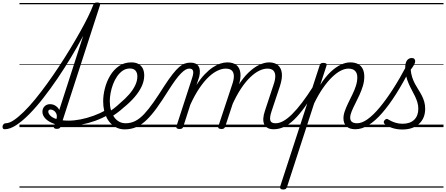

<svg xmlns="http://www.w3.org/2000/svg" viewBox="-156 -1019 3575 1539"><path d="M-119 17Q-129 17 -133 9.5Q-137 2 -135.5 -7Q-134 -16 -127.5 -23.5Q-121 -31 -111 -31Q-82 -31 -45.5 -55.5Q-9 -80 35 -123Q79 -166 126 -223.5Q173 -281 221.5 -348Q270 -415 316.5 -485.5Q363 -556 406 -627Q449 -698 485.5 -763Q522 -828 549 -883Q576 -938 591 -978Q595 -990 602 -994.5Q609 -999 622 -999Q639 -999 644 -993.5Q649 -988 645 -976L330 -4Q327 5 320 9.5Q313 14 299 14Q287 14 280 9Q273 4 277 -7L511 -732Q467 -649 414.5 -561.5Q362 -474 305 -390Q248 -306 190.5 -232.5Q133 -159 77.5 -103Q22 -47 -27.5 -15Q-77 17 -119 17ZM0 475H612V485H0ZM0 -20H612V0H0ZM0 -505H612V-500H0ZM0 -995H612V-985H0Z M391 -10Q324 -10 278 -26.5Q232 -43 208 -68.5Q184 -94 184 -123Q184 -149 201 -166.5Q218 -184 245 -184Q272 -184 293 -168.5Q314 -153 323 -129Q332 -105 323 -77L296 -64Q303 -88 296.5 -105Q290 -122 276.5 -131.5Q263 -141 250 -141Q241 -141 236 -137Q231 -133 231 -124Q231 -109 247.5 -92Q264 -75 300 -63.5Q336 -52 394 -52Q439 -52 490 -62Q541 -72 593.5 -91Q646 -110 696 -138Q703 -143 710 -139Q717 -135 721 -127.5Q725 -120 723 -112Q721 -104 712 -99Q663 -71 608 -51Q553 -31 497.5 -20.5Q442 -10 391 -10ZM612 475V485ZM612 -20V0ZM612 -505V-500ZM612 -995V-985Z M701 -113Q730 -129 756.5 -149.5Q783 -170 806 -192Q848 -227 879 -262.5Q910 -298 927.5 -334.5Q945 -371 945 -406Q945 -436 930 -453Q915 -470 885 -470Q874 -470 869.5 -477Q865 -484 866.5 -494Q868 -504 876 -511.5Q884 -519 897 -519Q932 -519 955 -505.5Q978 -492 989 -469Q1000 -446 1000 -414Q1000 -371 980 -327.5Q960 -284 923 -241Q886 -198 834 -156Q809 -133 780 -112Q751 -91 721 -73ZM612 475H1056V485H612ZM612 -20H1056V0H612ZM612 -505H1056V-500H612ZM612 -995H1056V-985H612Z M843 18Q812 18 785.5 7Q759 -4 737.5 -24Q716 -44 701 -72Q686 -100 678.5 -134Q671 -168 671 -207Q671 -257 685 -311.5Q699 -366 727 -413Q755 -460 797.5 -489.5Q840 -519 897 -519Q907 -519 911 -511.5Q915 -504 913 -494Q911 -484 903.5 -477Q896 -470 885 -470Q853 -470 827.5 -452.5Q802 -435 782.5 -406.5Q763 -378 750 -343.5Q737 -309 730.5 -273.5Q724 -238 724 -208Q724 -170 733 -137.5Q742 -105 758.5 -81Q775 -57 798.5 -44Q822 -31 852 -31Q893 -31 929 -49.5Q965 -68 1000 -105.5Q1035 -143 1074 -198.5Q1113 -254 1159 -327Q1198 -387 1227.5 -424.5Q1257 -462 1280.5 -482Q1304 -502 1325.5 -509.5Q1347 -517 1369 -517Q1379 -517 1383.5 -509.5Q1388 -502 1386 -493Q1384 -484 1377 -476.5Q1370 -469 1359 -469Q1346 -469 1330.5 -460Q1315 -451 1295 -431Q1275 -411 1250 -377Q1225 -343 1194 -294Q1144 -214 1101.5 -155Q1059 -96 1019 -57.5Q979 -19 936.5 -0.5Q894 18 843 18ZM1056 475H1181V485H1056ZM1056 -20H1181V0H1056ZM1056 -505H1181V-500H1056ZM1056 -995H1181V-985H1056Z M1282 15Q1270 15 1262.5 10Q1255 5 1258 -6L1384 -394Q1397 -433 1391.5 -451Q1386 -469 1363 -469Q1352 -469 1347.5 -476.5Q1343 -484 1345 -493Q1347 -502 1354 -509.5Q1361 -517 1372 -517Q1395 -517 1411 -509.5Q1427 -502 1436 -487Q1445 -472 1446 -451Q1447 -430 1441 -404L1419 -337Q1451 -388 1484 -422.5Q1517 -457 1549 -478.5Q1581 -500 1610.5 -509.5Q1640 -519 1666 -519Q1712 -519 1739 -497.5Q1766 -476 1771 -433.5Q1776 -391 1756 -329L1649 -4Q1645 6 1639 10.5Q1633 15 1618 15Q1606 15 1598 10Q1590 5 1594 -6L1705 -341Q1719 -381 1718.5 -409.5Q1718 -438 1702.5 -453.5Q1687 -469 1652 -469Q1623 -469 1588.5 -453Q1554 -437 1517.5 -403Q1481 -369 1443.5 -314Q1406 -259 1370 -181L1313 -4Q1310 6 1303.5 10.5Q1297 15 1282 15ZM2038 17Q2009 17 1990 7Q1971 -3 1962 -22.5Q1953 -42 1954.5 -69.5Q1956 -97 1968 -132L2037 -341Q2051 -381 2050.5 -409.5Q2050 -438 2035 -453.5Q2020 -469 1986 -469Q1957 -469 1922.5 -452.5Q1888 -436 1850.5 -400.5Q1813 -365 1775.5 -308.5Q1738 -252 1702 -171H1678Q1710 -263 1750.5 -328.5Q1791 -394 1835 -436.5Q1879 -479 1922 -499Q1965 -519 2001 -519Q2045 -519 2071.5 -497Q2098 -475 2103 -433Q2108 -391 2088 -329L2021 -128Q2004 -77 2010.5 -54Q2017 -31 2052 -31Q2062 -31 2065.5 -23.5Q2069 -16 2067.5 -7Q2066 2 2058.5 9.5Q2051 17 2038 17ZM1181 475H2195V485H1181ZM1181 -20H2195V0H1181ZM1181 -505H2195V-500H1181ZM1181 -995H2195V-985H1181Z M2038 17Q2027 17 2022.5 9.5Q2018 2 2019.5 -7Q2021 -16 2029.5 -23.5Q2038 -31 2053 -31Q2083 -31 2115.5 -49Q2148 -67 2185.5 -104Q2223 -141 2265.5 -197Q2308 -253 2357 -330Q2364 -341 2373 -339.5Q2382 -338 2387 -330Q2392 -322 2386 -312Q2333 -225 2287.5 -162Q2242 -99 2201 -59.5Q2160 -20 2120 -1.5Q2080 17 2038 17ZM2195 475V485ZM2195 -20V0ZM2195 -505V-500ZM2195 -995V-985Z M2113 500Q2099 500 2093 493.5Q2087 487 2090 475L2406 -494Q2410 -506 2416 -510.5Q2422 -515 2435 -515Q2452 -515 2458.5 -509.5Q2465 -504 2461 -492L2411 -339Q2453 -404 2494.5 -443Q2536 -482 2576 -500.5Q2616 -519 2651 -519Q2689 -519 2714 -505.5Q2739 -492 2751.5 -466.5Q2764 -441 2764 -405Q2764 -367 2752.5 -329.5Q2741 -292 2724.5 -256Q2708 -220 2691 -187Q2674 -154 2662.5 -125.5Q2651 -97 2651 -76Q2651 -53 2665 -42Q2679 -31 2707 -31Q2716 -31 2720 -23.5Q2724 -16 2722 -7Q2720 2 2713 9.5Q2706 17 2693 17Q2645 17 2621 -6.5Q2597 -30 2597 -71Q2597 -98 2608 -129Q2619 -160 2635.5 -194Q2652 -228 2669 -262.5Q2686 -297 2697 -331.5Q2708 -366 2708 -399Q2708 -432 2690.5 -450.5Q2673 -469 2636 -469Q2607 -469 2573.5 -451.5Q2540 -434 2504 -399Q2468 -364 2432 -312Q2396 -260 2362 -190L2144 481Q2140 491 2134 495.5Q2128 500 2113 500ZM2195 475H2849V485H2195ZM2195 -20H2849V0H2195ZM2195 -505H2849V-500H2195ZM2195 -995H2849V-985H2195Z M2692 17Q2681 17 2677 9.5Q2673 2 2675.5 -7Q2678 -16 2686 -23.5Q2694 -31 2707 -31Q2745 -31 2790.5 -63.5Q2836 -96 2886.5 -156.5Q2937 -217 2992 -302Q3047 -387 3103 -493Q3109 -503 3118.5 -502Q3128 -501 3134 -492Q3140 -483 3134 -470Q3076 -356 3019 -266Q2962 -176 2907 -113Q2852 -50 2798.5 -16.5Q2745 17 2692 17ZM2849 475V485ZM2849 -20V0ZM2849 -505V-500ZM2849 -995V-985Z M3069 19Q3025 19 2987.5 6.5Q2950 -6 2928 -24Q2920 -32 2920 -40.5Q2920 -49 2928 -57Q2937 -66 2944 -66Q2951 -66 2962 -58Q2984 -45 3011.5 -36Q3039 -27 3070 -27Q3131 -27 3164 -59Q3197 -91 3197 -147Q3197 -174 3189.5 -199Q3182 -224 3170 -248.5Q3158 -273 3144.5 -298Q3131 -323 3119 -350.5Q3107 -378 3099.5 -409Q3092 -440 3092 -476Q3092 -516 3106.5 -535Q3121 -554 3145 -554Q3159 -554 3165.5 -546.5Q3172 -539 3172 -529Q3172 -516 3163.5 -500.5Q3155 -485 3136 -460Q3139 -427 3148 -399.5Q3157 -372 3170 -347.5Q3183 -323 3197.5 -300.5Q3212 -278 3224.5 -254Q3237 -230 3244.5 -204Q3252 -178 3252 -147Q3252 -71 3202.5 -26Q3153 19 3069 19ZM2849 475H3399V485H2849ZM2849 -20H3399V0H2849ZM2849 -505H3399V-500H2849ZM2849 -995H3399V-985H2849Z"/></svg>

Font: Playwrite SK Guides
Style: Regular
Weight: 400
Designer: Veronika Burian, José Scaglione
Foundry: TypeTogether
Version: Version 1.003